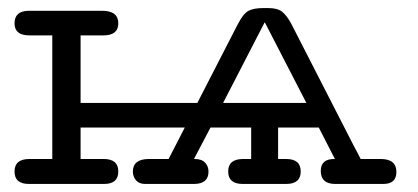

<svg xmlns="http://www.w3.org/2000/svg" viewBox="-20 -457 1039 477"><path d="M53.2 -62H109.9V-369.1H53.2Q16.1 -369.1 16.1 -398.9Q16.1 -429.7 50.8 -430.2H233.9Q273.9 -430.2 273.9 -398.9Q273.9 -369.1 236.8 -369.1H180.2V-201.2H470.2Q471.2 -203.1 569.8 -395Q584 -422.9 596.9 -429.9Q609.9 -437 634.8 -437H646Q669.9 -437 681.4 -427.5Q692.9 -418 704.1 -397L859.9 -92.8Q861.8 -89.8 867.4 -78.9Q873 -67.9 876 -62H925.8Q964.8 -62 964.8 -29.8Q964.8 0 932.1 0H813Q776.9 0 776.9 -32.2Q776.9 -62 810.1 -62H812L772 -140.1H670.9V-62H690.9Q727.1 -62 727.1 -31Q727.1 0 690.9 0H583Q546.9 0 546.9 -31Q546.9 -62 584 -62H604V-140.1H502.9L461.9 -62H463.9Q481 -62 489.5 -53Q498 -43.9 498 -30.8Q498 0 461.9 0H340.8Q325.7 0 317.9 -9Q310.1 -18.1 310.1 -30.8Q310.1 -61.5 349.1 -62H398.9L439 -140.1H180.2V-62H237.8Q273.9 -62 273.9 -31Q273.9 0 238.8 0H51.8Q16.1 0 16.1 -31Q16.1 -62 53.2 -62ZM534.2 -201.2H741.2L638.2 -400.9H637.2Z"/></svg>

Font: CMU Typewriter Text Variable Width
Style: Medium
Weight: 500
Version: Version 0.7.0